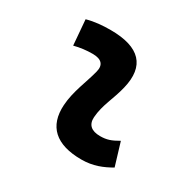

<svg xmlns="http://www.w3.org/2000/svg" viewBox="-122 -665 831 813"><g transform="rotate(30 293.0 -258.5)"><path d="M471.7 -142.6C438 -123 417.5 -115.7 385.3 -115.7C342.3 -115.7 320.8 -134.8 323.2 -172.4C327.6 -234.9 356 -281.2 371.1 -345.2C400.4 -465.3 343.3 -527.3 200.2 -527.3C161.6 -527.3 123 -524.4 85 -513.7L95.2 -390.6C125 -398.4 154.8 -401.9 184.6 -401.9C228 -401.9 246.1 -382.3 236.3 -345.2C222.2 -288.1 191.4 -222.7 187 -153.3C180.2 -46.4 241.2 9.8 366.2 9.8C423.3 9.8 465.3 -8.3 505.4 -31.2Z"/></g></svg>

Font: Cascadia Code
Style: Bold Italic
Weight: 700
Italic angle: -10°
Monospace: yes
Designer: Aaron Bell
Foundry: Saja Typeworks
Version: Version 2404.023